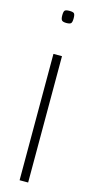

<svg xmlns="http://www.w3.org/2000/svg" viewBox="-115 -750 380 781"><g transform="rotate(15 75.0 -359.0)"><path d="M75 -667Q61 -667 56 -672Q51 -677 51 -693Q51 -709 55.5 -713.5Q60 -718 75 -718Q90 -718 94.5 -713.5Q99 -709 99 -693Q99 -677 94.5 -672Q90 -667 75 -667ZM57 0V-532H93V0Z"/></g></svg>

Font: Georama SemiCondensed ExtraLight
Style: Regular
Weight: 200
Width: 4
Designer: Jean-Baptiste Levee
Foundry: Production Type
Version: Version 1.000